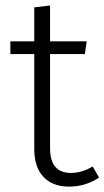

<svg xmlns="http://www.w3.org/2000/svg" viewBox="-20 -675 384 706"><path d="M106 -127V-476.1H18.1V-522.9H106V-647.9L164.1 -654.8V-522.9H298.8L292 -476.1H164.1V-129.9Q164.1 -39.1 241.2 -39.1Q281.7 -39.1 320.8 -63L344.2 -22Q294.4 11.2 234.1 11.2Q173.8 11.2 139.9 -24.4Q106 -60.1 106 -127Z"/></svg>

Font: FiraSans-Light
Style: Regular
Weight: 300
Designer: Carrois Corporate & Edenspiekermann AG
Foundry: Carrois Corporate GbR & Edenspiekermann AG
Version: Version 3.106;PS 003.106;hotconv 1.0.70;makeotf.lib2.5.58329